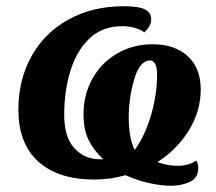

<svg xmlns="http://www.w3.org/2000/svg" viewBox="-20 -566 694 616"><path d="M383 -4Q335 10 282 10Q167 10 103 -47.5Q39 -105 39 -215Q39 -310 81 -385.5Q123 -461 200 -503.5Q277 -546 377 -546Q426 -546 445.5 -535.5Q465 -525 465 -504Q465 -491 458 -480Q451 -469 443 -462Q434 -470 414.5 -476Q395 -482 373 -482Q308 -482 266.5 -442Q225 -402 205.5 -337.5Q186 -273 186 -198Q186 -126 218.5 -90.5Q251 -55 301 -55H311Q279 -86 263.5 -118.5Q248 -151 248 -200Q248 -262 276.5 -313.5Q305 -365 356 -394.5Q407 -424 470 -424Q540 -424 582 -386Q624 -348 624 -279Q624 -209 585.5 -147Q547 -85 485 -46Q517 -34 551 -34Q566 -34 583 -38.5Q600 -43 609 -51Q616 -42 616 -26Q616 5 589 17.5Q562 30 529 30Q498 30 459 21.5Q420 13 383 -4ZM484 -328Q484 -349 478 -360.5Q472 -372 462 -372Q428 -372 410.5 -311.5Q393 -251 393 -188Q393 -157 398 -129.5Q403 -102 412 -85Q444 -128 464 -194.5Q484 -261 484 -328Z"/></svg>

Font: Noto Serif NarrowExtraBold
Style: Italic
Weight: 800
Width: 4
Italic angle: -12°
Designer: Monotype Design Team
Foundry: Monotype Imaging Inc.
Version: Version 1.001